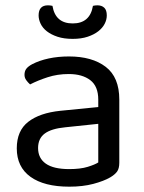

<svg xmlns="http://www.w3.org/2000/svg" viewBox="-20 -687 539 721"><path d="M240 -52Q282 -52 309.5 -60.5Q337 -69 349 -77V-222L225 -209Q173 -204 148 -185.5Q123 -167 123 -131Q123 -93 152 -72.5Q181 -52 240 -52ZM239 -475Q326 -475 377 -436Q428 -397 428 -313V-76Q428 -54 419.5 -42.5Q411 -31 394 -21Q370 -7 330.5 3.5Q291 14 240 14Q146 14 94.5 -23Q43 -60 43 -130Q43 -196 86 -229.5Q129 -263 207 -271L349 -285V-313Q349 -363 319 -386Q289 -409 238 -409Q196 -409 159 -397Q122 -385 93 -370Q85 -377 78.5 -386Q72 -395 72 -406Q72 -420 79 -429Q86 -438 101 -446Q128 -460 163 -467.5Q198 -475 239 -475ZM253 -599Q318 -599 329 -665Q333 -666 337 -666.5Q341 -667 346 -667Q362 -667 371.5 -658Q381 -649 381 -629Q381 -613 373 -597.5Q365 -582 349 -569.5Q333 -557 309 -549Q285 -541 253 -541Q220 -541 196 -549Q172 -557 156 -569.5Q140 -582 132.5 -598Q125 -614 125 -629Q125 -667 160 -667Q169 -667 177 -665Q188 -599 253 -599Z"/></svg>

Font: Baloo Chettan 2
Style: Regular
Weight: 400
Designer: Maithili Shingre, Unnati Kotecha and Ek Type
Foundry: Ek Type
Version: Version 1.640;hotconv 1.0.111;makeotfexe 2.5.65597; ttfautoh